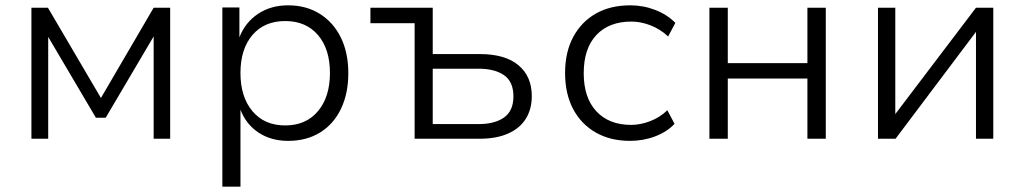

<svg xmlns="http://www.w3.org/2000/svg" viewBox="-20 -521 3848 721"><path d="M98 0V-492H160L359 -153L557 -492H619V0H557V-391H561L377 -79H340L156 -391H161V0Z M815 180V-493H879V-381Q901 -437 949 -469Q997 -501 1062 -501Q1130 -501 1181 -469Q1232 -437 1260 -380Q1288 -323 1288 -246Q1288 -170 1260.5 -112.5Q1233 -55 1182 -23.5Q1131 8 1062 8Q998 8 951 -23Q904 -54 883 -109V180ZM1051 -50Q1129 -50 1174 -103.5Q1219 -157 1219 -247Q1219 -337 1174 -389.5Q1129 -442 1051 -442Q973 -442 928 -389.5Q883 -337 883 -247Q883 -157 928 -103.5Q973 -50 1051 -50Z M1537 0V-434H1371V-492H1605V-318H1781Q1877 -318 1927 -276Q1977 -234 1977 -160Q1977 -111 1954.5 -75Q1932 -39 1888 -19.5Q1844 0 1781 0ZM1605 -55H1777Q1838 -55 1873 -80Q1908 -105 1908 -159Q1908 -214 1873 -238.5Q1838 -263 1777 -263H1605Z M2346 8Q2272 8 2217 -23.5Q2162 -55 2132 -112Q2102 -169 2102 -247Q2102 -325 2132.5 -382Q2163 -439 2217.5 -470Q2272 -501 2347 -501Q2396 -501 2441 -483.5Q2486 -466 2516 -435L2489 -384Q2459 -412 2422.5 -426Q2386 -440 2351 -440Q2267 -440 2219.5 -389.5Q2172 -339 2172 -246Q2172 -154 2219.5 -103Q2267 -52 2350 -52Q2385 -52 2421.5 -66Q2458 -80 2486 -107L2513 -56Q2485 -26 2440.5 -9Q2396 8 2346 8Z M2644 0V-492H2713V-284H3012V-492H3081V0H3012V-226H2713V0Z M3277 0V-492H3342V-86H3337L3645 -492H3710V0H3645V-408H3650L3343 0Z"/></svg>

Font: Nunito Sans 8pt Light
Style: Regular
Weight: 300
Version: Version 3.101;gftools[0.9.27]